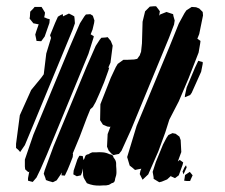

<svg xmlns="http://www.w3.org/2000/svg" viewBox="-20 -593 714 610"><path d="M431 -455 433 -524 441 -557 456 -572 467 -573H476L483 -564L488 -557L487 -552L486 -543L489 -547L499 -551L509 -555L524 -550L530 -548L531 -542L535 -528L533 -515L517 -473L396 -180L366 -114L358 -104L348 -102L340 -100L333 -106L325 -115L320 -127L322 -167L331 -191L329 -190L321 -191L307 -197L298 -211L299 -262L332 -346L348 -380L354 -390L372 -403H384L406 -404L416 -406L421 -413L424 -417L427 -426L428 -427ZM122 -477 111 -462 96 -463 95 -469 92 -483 95 -493 103 -516H101L86 -519L74 -534L75 -540L76 -556L85 -565L90 -571H101H112L117 -563L123 -553L122 -545L120 -537L121 -538L130 -534L138 -532L137 -520ZM611 -426 579 -344 548 -271 518 -213 505 -172 483 -112 451 -39 433 -22 429 -30 424 -40 426 -50 429 -57 418 -55 409 -53 401 -60 392 -67 384 -94 414 -193 519 -446 548 -518 566 -551 572 -560 589 -571 603 -570 613 -566 624 -555 625 -544 613 -485 607 -470 610 -468 617 -463 616 -455ZM211 -499 89 -204 59 -132 44 -110 39 -116 31 -123V-136L43 -227L79 -307L111 -346L119 -357L127 -423L142 -472V-473L139 -481L144 -493L155 -520L164 -540L174 -546L180 -548V-541L199 -550L209 -545L216 -541L217 -533L218 -519ZM261 -422 129 -102 109 -56 96 -29 84 -15 76 -17 69 -19V-27L73 -48L70 -46L60 -55L59 -64V-86L86 -165L200 -440L234 -519L248 -541L253 -547L267 -548L275 -543L280 -528L279 -520L274 -499L268 -484L278 -478L277 -473ZM202 -71 195 -54 186 -35 175 -36 177 -45 160 -20 148 -14 134 -18 126 -21 124 -28 119 -41 122 -52 150 -128 255 -381 284 -447 297 -467 302 -473 316 -474 322 -475 332 -463 338 -448 331 -394 324 -378H327L324 -368L311 -332L296 -296L284 -269L275 -253L267 -246L256 -219L233 -158L211 -105L212 -104L211 -94ZM619 -365 589 -298 584 -291 567 -284 568 -292 573 -315 600 -379 610 -400 616 -398 624 -396V-390ZM536 -27 523 -33 524 -36 523 -34 511 -23 494 -16 486 -14 476 -20 468 -25V-30L465 -47L475 -78L498 -134L509 -155L515 -164L528 -170L538 -168L550 -159L554 -148L556 -110L545 -80L551 -85L562 -77L560 -69L548 -36ZM224 -33 213 -39 214 -51 226 -87 232 -98H237L243 -97L244 -91L247 -77L241 -46L237 -36ZM563 -39 560 -48 566 -61 571 -68 573 -61ZM568 -37 583 -47 592 -36 586 -23 584 -18H573L565 -19L566 -24ZM244 -36Q244 -44 243.5 -52Q243 -60 243 -68Q243 -70 243 -73Q243 -76 244 -79Q244 -82 245.5 -84.5Q247 -87 248 -89Q249 -91 250 -94.5Q251 -98 253 -100Q254 -101 256.5 -102Q259 -103 261 -103Q264 -105 267 -106.5Q270 -108 273 -109Q276 -109 279 -109Q282 -109 285 -109Q296 -110 307 -109Q318 -108 328 -103Q330 -103 333 -102Q336 -101 338 -99Q339 -98 339.5 -97Q340 -96 340 -94Q342 -91 344.5 -87.5Q347 -84 348 -80Q349 -77 349 -73Q349 -69 349 -66Q350 -56 350 -46Q350 -36 346 -26Q346 -24 345 -20Q344 -16 342 -14Q341 -13 338.5 -12Q336 -11 335 -11Q332 -9 328.5 -7Q325 -5 322 -5Q319 -4 315.5 -4Q312 -4 309 -4Q298 -3 287.5 -3.5Q277 -4 267 -7Q264 -8 261 -9Q258 -10 256 -11Q255 -12 254.5 -13.5Q254 -15 253 -16Q251 -20 248 -24.5Q245 -29 244 -36Z"/></svg>

Font: Rubik Marker Hatch
Style: Regular
Weight: 400
Designer: Hubert and Fischer, NaN
Foundry: Hubert & Fischer, NaN
Version: Version 2.200